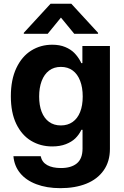

<svg xmlns="http://www.w3.org/2000/svg" viewBox="-20 -770 648 1000"><path d="M49.9 43.5H191.9Q198.5 74.7 225.9 90Q253.2 105.2 297.7 105.2Q350.9 105.2 380.4 80.9Q409.9 56.5 409.9 3.7V-93.8H403.6L402.7 -91.3Q390.6 -67.2 372 -49.1Q353.3 -31 322.9 -19.1Q292.5 -7.3 252.1 -7.3Q191 -7.3 142.2 -36.5Q93.4 -65.8 64.9 -124.4Q36.5 -183.1 36.5 -268.6Q36.5 -355.3 65.3 -415.9Q94.1 -476.5 142.9 -506.8Q191.6 -537.1 252 -537.1Q290.9 -537.1 319.7 -525Q348.4 -513 366.8 -494.5Q385.1 -476 398.5 -451.5L403.4 -441.3H409.1V-530.3H552.5V5.8Q552.5 71.2 519.9 117.4Q487.4 163.5 429.3 186.8Q371.2 210 294.4 210Q223.2 210 169.2 189.4Q115.1 168.9 84.7 131.4Q54.2 94 49.9 43.5ZM410.8 -267.3Q410.8 -314.4 397.3 -349.3Q383.9 -384.2 358.5 -402.9Q333.1 -421.6 297 -421.6Q260.9 -421.6 235.5 -402.3Q210.2 -382.9 197 -348.1Q183.9 -313.2 183.9 -267.3Q183.9 -221.1 197 -187.4Q210.2 -153.7 235.5 -135.2Q260.9 -116.7 297 -116.7Q332.7 -116.7 358.3 -134.8Q383.9 -152.8 397.3 -186.6Q410.8 -220.3 410.8 -267.3ZM297.4 -678.4 228.3 -593.8H104V-599.1L243.2 -750.4H351.5L490.7 -599.1V-593.8H366.9Z"/></svg>

Font: Pretendard JP Variable
Style: Regular
Weight: 400
Designer: Base glyphs from Inter by Rasmus Andersson; Hangul glyphs from Noto Sans CJK(Source Han Sans) by Jang Soo-young and Kang
Foundry: Kil Hyung-jin
Version: Version 1.307;Glyphs 3.2 (3192)